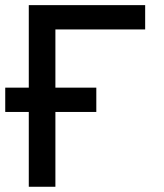

<svg xmlns="http://www.w3.org/2000/svg" viewBox="-22 -713 628 733"><path d="M-2 -285.6V-378.4H345.7V-285.6ZM87.9 0V-693.4H189.5V0ZM87.9 -600.6V-693.4H532.2V-600.6Z"/></svg>

Font: Cascadia Mono
Style: Regular
Weight: 400
Monospace: yes
Designer: Aaron Bell
Foundry: Saja Typeworks
Version: Version 2404.023